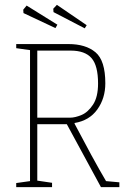

<svg xmlns="http://www.w3.org/2000/svg" viewBox="-20 -773 543 793"><path d="M47 -17 104 -25V-566L47 -574V-591H263Q334 -591 374.5 -557Q415 -523 415 -429Q415 -367 382 -321Q349 -275 288 -265V-262Q321 -199 357 -133Q393 -67 418 -25L473 -20V0H397L256 -260H134V-27L195 -18V0H47ZM270 -287Q290 -287 316.5 -298Q343 -309 364 -340.5Q385 -372 385 -428Q385 -502 358 -533Q331 -564 272 -564H134V-287ZM201 -723 200 -737 215 -753 338 -669 330 -656ZM77 -719 76 -733 90 -750 217 -671 209 -657Z"/></svg>

Font: Grenze Thin
Style: Regular
Weight: 250
Designer: Renata Polastri
Foundry: Omnibus-Type
Version: Version 1.002; ttfautohint (v1.8)